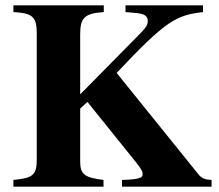

<svg xmlns="http://www.w3.org/2000/svg" viewBox="-20 -696 818 716"><path d="M769 -25C744 -26 732 -31 720 -46L415 -424C601 -622 638 -639 737 -651V-676H448V-651L483 -648C519 -645 531 -637 531 -617C531 -601 522 -590 491 -559L279 -344V-567C279 -628 293 -646 367 -651V-676H30V-651C99 -647 117 -635 117 -573V-101C117 -44 104 -32 30 -25V0H366V-25C294 -34 279 -46 279 -95V-291L306 -316L487 -91C506 -67 512 -57 512 -46C512 -33 500 -27 435 -25V0H769Z"/></svg>

Font: XITS
Style: Bold
Weight: 700
Designer: MicroPress Inc., with final additions and corrections provided by Coen Hoffman, Elsevier (retired)
Version: Version 1.107